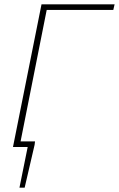

<svg xmlns="http://www.w3.org/2000/svg" viewBox="-20 -680 550 888"><path d="M70 188 108 0H64L69 -26H142L140 -10L94 188ZM40 0 172 -660H510L504 -634H196L70 0Z"/></svg>

Font: Source Sans 3 VF
Style: Italic
Weight: 200
Italic angle: -11°
Designer: Paul D. Hunt
Foundry: Adobe Systems Incorporated
Version: Version 3.042;hotconv 1.0.118;makeotfexe 2.5.65603